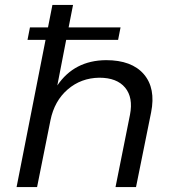

<svg xmlns="http://www.w3.org/2000/svg" viewBox="-20 -762 702 782"><path d="M92 -599.5 102 -650.5H175.5L193.5 -742H277.5L259.5 -650.5H471L461 -599.5H249.5L213.5 -414Q282.5 -516 412 -517Q516.5 -517 565.8 -459.8Q615 -402.5 595.5 -304.5L534 0H450.5L509.5 -295Q523 -365 489.5 -405.2Q456 -445.5 384.5 -445.5Q310 -444.5 255.8 -397.8Q201.5 -351 185.5 -272L131 0H47.5L165.5 -599.5Z"/></svg>

Font: Argentum Sans Light
Style: Italic
Weight: 300
Italic angle: -11.3°
Designer: Julieta Ulanovsky (font), Owen Earl (portions from Jones font), Cristiano Sobral (main changes and remaster)
Foundry: Julieta Ulanovsky (font), Owen Earl (portions from Jones font), Cristiano Sobral (main changes and remaster)
Version: Version 3.127